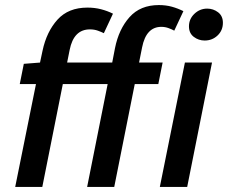

<svg xmlns="http://www.w3.org/2000/svg" viewBox="-20 -738 900 758"><path d="M324 0 405 -406H228L147 0H40L122 -406H58L74 -486L138 -491L148 -538Q164 -613 207 -660.5Q250 -708 325 -708Q354 -708 379 -701.5Q404 -695 426 -684L390 -607Q380 -612 366 -617Q352 -622 335 -622Q271 -622 255 -541L245 -491H423L434 -548Q449 -623 491.5 -670.5Q534 -718 607 -718Q635 -718 658.5 -711.5Q682 -705 704 -694L668 -617Q659 -622 645.5 -627Q632 -632 617 -632Q557 -632 541 -551L529 -491H622L605 -406H512L431 0ZM611 0 710 -491H817L719 0ZM788 -578Q764 -578 745 -592.5Q726 -607 726 -634Q726 -663 747.5 -683.5Q769 -704 798 -704Q822 -704 841 -689.5Q860 -675 860 -648Q860 -618 839 -598Q818 -578 788 -578Z"/></svg>

Font: Source Sans Pro SemiBold
Style: Italic
Weight: 600
Italic angle: -11°
Designer: Paul D. Hunt
Foundry: Adobe Systems Incorporated
Version: Version 1.095;hotconv 1.0.109;makeotfexe 2.5.65596